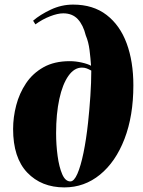

<svg xmlns="http://www.w3.org/2000/svg" viewBox="-20 -801 624 835"><path d="M124 -711Q154 -737 200.5 -759Q247 -781 298 -781Q385 -781 443.5 -736Q502 -691 531 -612Q560 -533 560 -430Q560 -297 521.5 -197Q483 -97 415 -41.5Q347 14 260 14Q160 14 98.5 -50.5Q37 -115 37 -240Q37 -291 50.5 -343Q64 -395 93 -438.5Q122 -482 169 -508.5Q216 -535 283 -535Q309 -535 335.5 -529Q362 -523 376 -515Q374 -546 369.5 -582.5Q365 -619 353 -647Q342 -692 318.5 -717.5Q295 -743 255 -743Q231 -743 197.5 -730Q164 -717 134 -695ZM286 -12Q302 -12 316.5 -45Q331 -78 343 -136Q355 -194 363 -268Q369 -324 373 -383.5Q377 -443 377 -494Q366 -500 357 -503.5Q348 -507 336 -507Q303 -507 277.5 -471Q252 -435 238 -370.5Q224 -306 224 -222Q224 -171 230.5 -123Q237 -75 250.5 -43.5Q264 -12 286 -12Z"/></svg>

Font: Literata 72pt ExtraBold
Style: Italic
Weight: 800
Italic angle: -2°
Designer: Latin by Veronika Burian and Jose Scaglione. Greek by Irene Vlachou. Cyrillic by Vera Evstafieva
Foundry: TypeTogether
Version: Version 3.002